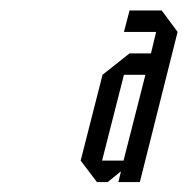

<svg xmlns="http://www.w3.org/2000/svg" viewBox="-20 -687 365 373"><path d="M178.3 -375H220L262.5 -541.7H220.8ZM168.3 -333.3 136.7 -375 179.2 -541.7 231.7 -583.3H273.3L283.3 -625H220.8L231.7 -666.7H294.2L325 -625L251.7 -333.3H210L215 -354.2L189.2 -333.3Z"/></svg>

Font: Yulong
Style: Italic
Weight: 400
Italic angle: -14.25°
Designer: GGBotNet
Foundry: f0n7.com
Version: 1.00